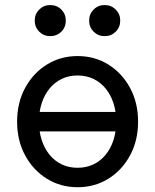

<svg xmlns="http://www.w3.org/2000/svg" viewBox="-20 -743 624 772"><path d="M85 -293V-214.8H478.5V-293ZM136.7 -253.9Q136.7 -294.4 147.7 -328.1Q158.7 -361.8 179.2 -387Q199.7 -412.1 228.3 -425.8Q256.8 -439.5 292 -439.5Q327.1 -439.5 355.7 -425.8Q384.3 -412.1 404.8 -387Q425.3 -361.8 436.3 -328.1Q447.3 -294.4 447.3 -253.9Q447.3 -213.9 436.3 -179.9Q425.3 -146 404.8 -120.8Q384.3 -95.7 355.7 -82Q327.1 -68.4 292 -68.4Q256.8 -68.4 228.3 -82Q199.7 -95.7 179.2 -120.8Q158.7 -146 147.7 -179.9Q136.7 -213.9 136.7 -253.9ZM48.8 -253.9Q48.8 -177.7 81.1 -118.2Q113.3 -58.6 168.5 -24.4Q223.6 9.8 292 9.8Q360.8 9.8 415.8 -24.4Q470.7 -58.6 502.9 -118.2Q535.2 -177.7 535.2 -253.9Q535.2 -330.1 502.9 -389.6Q470.7 -449.2 415.8 -483.4Q360.8 -517.6 292 -517.6Q223.6 -517.6 168.5 -483.4Q113.3 -449.2 81.1 -389.6Q48.8 -330.1 48.8 -253.9ZM338.4 -660.2Q338.4 -633.8 356.4 -615.7Q374.5 -597.7 400.9 -597.7Q427.2 -597.7 445.3 -615.7Q463.4 -633.8 463.4 -660.2Q463.4 -686.5 445.3 -704.6Q427.2 -722.7 400.9 -722.7Q374.5 -722.7 356.4 -704.6Q338.4 -686.5 338.4 -660.2ZM119.6 -660.2Q119.6 -633.8 137.7 -615.7Q155.8 -597.7 182.1 -597.7Q208.5 -597.7 226.6 -615.7Q244.6 -633.8 244.6 -660.2Q244.6 -686.5 226.6 -704.6Q208.5 -722.7 182.1 -722.7Q155.8 -722.7 137.7 -704.6Q119.6 -686.5 119.6 -660.2Z"/></svg>

Font: Giphurs SC
Style: Regular
Weight: 400
Version: Version 0.920